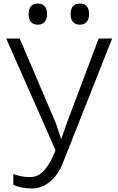

<svg xmlns="http://www.w3.org/2000/svg" viewBox="-20 -847 667 1082"><path d="M482 -767Q482 -739 468.5 -723.5Q455 -708 430 -708Q404 -708 391 -723.5Q378 -739 378 -767Q378 -796 391 -811.5Q404 -827 430 -827Q456 -827 469 -811.5Q482 -796 482 -767ZM245 -767Q245 -739 231.5 -723.5Q218 -708 193 -708Q167 -708 154 -723.5Q141 -739 141 -767Q141 -796 154 -811.5Q167 -827 193 -827Q219 -827 232 -811.5Q245 -796 245 -767ZM612 -630 334 72Q307 140 261 177.5Q215 215 161 215Q98 215 55 194V133Q76 142 100.5 146.5Q125 151 149 151Q197 151 231.5 110.5Q266 70 293 0L15 -630H91L295 -152L324 -65H326L356 -152L536 -630Z"/></svg>

Font: TypoPRO Sinkin Sans
Style: 300 Light
Weight: 300
Designer: Keith Bates
Foundry: K-Type
Version: Sinkin Sans (version 1.0)  by Keith Bates   •   © 2014   www